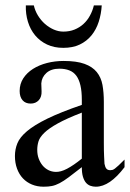

<svg xmlns="http://www.w3.org/2000/svg" viewBox="-20 -687 484 715"><path d="M284.7 -267.6Q228 -245.6 195.1 -227.3Q162.1 -209 145 -192.4Q127.9 -175.8 123.3 -160.4Q118.7 -145 118.7 -128.9Q118.7 -111.3 124 -96.7Q129.4 -82 138.4 -71Q147.5 -60.1 159.9 -53.7Q172.4 -47.4 186.5 -46.9Q205.6 -45.9 229.7 -58.6Q253.9 -71.3 284.7 -96.2ZM443.8 -64.5Q388.7 8.3 336.9 8.3Q326.2 8.3 316.7 4.9Q307.1 1.5 300 -6.8Q293 -15.1 288.8 -29.1Q284.7 -43 284.7 -64.5Q255.4 -41.5 236.1 -27.1Q216.8 -12.7 201.9 -4.9Q187 2.9 173.6 5.6Q160.2 8.3 142.6 8.3Q118.7 8.3 99.1 0.2Q79.6 -7.8 65.4 -22.7Q51.3 -37.6 43.5 -58.8Q35.6 -80.1 35.6 -106Q35.6 -130.9 44.7 -153.3Q53.7 -175.8 80.6 -198.5Q107.4 -221.2 156.2 -245.1Q205.1 -269 284.7 -296.4V-314.9Q284.7 -347.2 279.5 -369.1Q274.4 -391.1 264.2 -405Q253.9 -418.9 238 -425Q222.2 -431.2 201.2 -431.2Q170.4 -431.2 152.8 -415.3Q135.3 -399.4 133.8 -376.5L134.8 -347.2Q135.7 -326.2 124.3 -313.7Q112.8 -301.3 94.2 -301.3Q74.7 -301.3 64 -313.7Q53.2 -326.2 53.2 -348.1Q53.2 -374.5 66.7 -395.3Q80.1 -416 102.8 -430.4Q125.5 -444.8 155 -452.4Q184.6 -460 216.8 -460Q265.1 -460 294.7 -449.2Q324.2 -438.5 340.3 -418.7Q356.4 -398.9 361.6 -370.8Q366.7 -342.8 366.7 -307.6V-155.3Q366.7 -124 367.7 -104Q368.7 -84 369.1 -77.1Q371.6 -64 376.5 -58.6Q381.3 -53.2 390.6 -53.2Q395 -53.2 398.7 -54.2Q402.3 -55.2 408 -59.3Q413.6 -63.5 421.9 -71.3Q430.2 -79.1 443.8 -92.8ZM358.9 -667Q356.9 -634.8 347.7 -606Q338.4 -577.1 320.8 -555.4Q303.2 -533.7 277.1 -521.2Q251 -508.8 215.8 -508.8Q181.6 -508.8 155.3 -521.2Q128.9 -533.7 110.8 -555.4Q92.8 -577.1 84 -606Q75.2 -634.8 76.2 -667H106Q110.4 -647 121.3 -629.2Q132.3 -611.3 147.2 -598.1Q162.1 -585 179.9 -577.1Q197.8 -569.3 215.8 -569.3Q238.8 -569.3 257.6 -576.9Q276.4 -584.5 290.8 -597.7Q305.2 -610.8 314.9 -628.7Q324.7 -646.5 329.6 -667Z"/></svg>

Font: Doulos SIL Phon
Style: Regular
Weight: 400
Designer: Walt Agee, Victor Gaultney, Peter Martin, Debbi Hosken, Becca Hirsbrunner
Foundry: SIL International
Version: Version 5.000